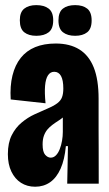

<svg xmlns="http://www.w3.org/2000/svg" viewBox="-20 -707 420 739"><path d="M115.3 11.7Q84.5 11.7 60.8 -3.4Q37.2 -18.5 23.8 -46.6Q10.3 -74.7 10.3 -113.7Q10.3 -157.2 25.1 -186.5Q39.8 -215.8 63.2 -235.2Q86.5 -254.7 112.7 -266.8Q138.8 -279 160.8 -288.2Q186.8 -299.2 200.4 -309.5Q214 -319.8 218.8 -333.1Q223.7 -346.3 223.7 -366.3Q223.7 -398.5 214.8 -414.6Q205.8 -430.7 188.8 -430.7Q173.7 -430.7 164.8 -417.2Q155.8 -403.8 153.5 -377Q151.2 -350.2 155.3 -309.5L21.2 -324.2Q18 -376.2 28 -416.5Q38 -456.8 59.9 -484.3Q81.8 -511.8 115.6 -525.7Q149.3 -539.5 194.5 -539.5Q248.7 -539.5 285.5 -516.7Q322.3 -493.8 340.9 -447.2Q359.5 -400.5 359.5 -327V-201.8Q359.7 -168.3 359.8 -134.7Q359.8 -101 359.9 -67.3Q360 -33.7 360 0H238.7Q239.5 -36.3 240.2 -72.2Q240.8 -108.2 241.5 -144.5H233.5Q228.8 -92.7 213.2 -57.7Q197.5 -22.7 172.7 -5.5Q147.8 11.7 115.3 11.7ZM175.2 -100.2Q186.5 -100.2 195.2 -109Q204 -117.8 209.9 -132.9Q215.8 -148 218.8 -165.4Q221.8 -182.8 221.8 -199.3V-263L244.8 -279.5Q236.8 -267.2 226.2 -258.2Q215.5 -249.2 203.9 -241.8Q192.3 -234.5 181.6 -226.4Q170.8 -218.3 162.7 -208.8Q154.5 -199.2 149.2 -185.1Q144 -171 144 -151.3Q144 -122.2 153.9 -111.2Q163.8 -100.2 175.2 -100.2ZM269.2 -569.2Q240 -569.2 222.5 -582.7Q205 -596.2 205 -628.3Q205 -660.3 222.1 -673.8Q239.2 -687.3 269.2 -687.3Q298.7 -687.3 315.7 -673.8Q332.7 -660.3 332.7 -628.2Q332.7 -596.2 315.6 -582.7Q298.5 -569.2 269.2 -569.2ZM119.7 -569.2Q90.5 -569.2 73.4 -582.7Q56.3 -596.2 56.3 -629.2Q56.3 -660.3 73.4 -673.8Q90.5 -687.3 119.7 -687.3Q149.8 -687.3 167.3 -673.9Q184.8 -660.5 184.8 -629Q184.8 -596.2 167.3 -582.7Q149.8 -569.2 119.7 -569.2Z"/></svg>

Font: Bricolage Grotesque 96pt ExtraBold Condensed
Style: Regular
Weight: 800
Width: 3
Version: Version 1.001;gftools[0.9.33.dev8+g029e19f]